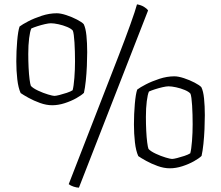

<svg xmlns="http://www.w3.org/2000/svg" viewBox="-20 -771 1017 883"><path d="M220 -287Q193 -287 164 -297.5Q135 -308 111.5 -321Q88 -334 75 -343Q64 -367 59.5 -406.5Q55 -446 55 -489Q55 -536 59 -582.5Q63 -629 70 -649Q83 -659 110 -673Q137 -687 172 -698.5Q207 -710 241 -710Q259 -710 285 -701.5Q311 -693 334 -681Q357 -669 365 -660Q374 -642 377.5 -607.5Q381 -573 381 -531Q381 -503 379.5 -467.5Q378 -432 374.5 -399Q371 -366 366 -344Q355 -333 331 -319.5Q307 -306 277.5 -296.5Q248 -287 220 -287ZM230 -330Q237 -330 253 -334Q269 -338 287 -344Q305 -350 314 -356Q319 -374 322 -412.5Q325 -451 325 -489Q325 -535 322.5 -576Q320 -617 315 -630Q308 -639 289 -647Q270 -655 249 -659.5Q228 -664 214 -664Q204 -664 186.5 -660Q169 -656 152 -650.5Q135 -645 124 -640Q118 -627 114 -595.5Q110 -564 110 -523Q110 -491 111.5 -460Q113 -429 116 -406Q119 -383 122 -376Q132 -365 155.5 -354Q179 -343 201 -336.5Q223 -330 230 -330ZM343 92Q333 92 319 87.5Q305 83 296 76L525 -513Q556 -593 579.5 -658.5Q603 -724 610 -751Q628 -748 641.5 -740Q655 -732 661 -723ZM761 3Q734 3 705 -7.5Q676 -18 652.5 -31Q629 -44 616 -53Q605 -77 600.5 -116.5Q596 -156 596 -199Q596 -246 600 -292.5Q604 -339 611 -359Q624 -369 651 -383Q678 -397 713 -408.5Q748 -420 782 -420Q800 -420 826 -411.5Q852 -403 875 -391Q898 -379 906 -370Q915 -352 918.5 -317.5Q922 -283 922 -241Q922 -213 920.5 -177.5Q919 -142 915.5 -109Q912 -76 907 -54Q896 -43 872 -29.5Q848 -16 818.5 -6.5Q789 3 761 3ZM771 -40Q778 -40 794 -44Q810 -48 828 -54Q846 -60 855 -66Q860 -84 863 -122.5Q866 -161 866 -199Q866 -245 863.5 -286Q861 -327 856 -340Q849 -349 830 -357Q811 -365 790 -369.5Q769 -374 755 -374Q745 -374 727.5 -370Q710 -366 693 -360.5Q676 -355 665 -350Q659 -337 655 -305.5Q651 -274 651 -233Q651 -201 652.5 -170Q654 -139 657 -116Q660 -93 663 -86Q673 -75 696.5 -64Q720 -53 742 -46.5Q764 -40 771 -40Z"/></svg>

Font: Texturina Thin
Style: Regular
Weight: 100
Designer: Guillermo Torres Carreño
Foundry: Omnibus-Type
Version: Version 1.002; ttfautohint (v1.8.3)